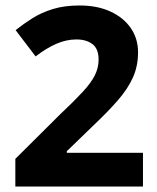

<svg xmlns="http://www.w3.org/2000/svg" viewBox="-20 -774 575 701"><path d="M502 -93H36V-194L200 -357Q251 -405 282 -438.5Q313 -472 326.5 -499.5Q340 -527 340 -556Q340 -596 317.5 -613Q295 -630 259 -630Q222 -630 185.5 -614Q149 -598 110 -568L37 -664Q66 -687 98.5 -707.5Q131 -728 173 -741Q215 -754 271 -754Q335 -754 383 -732Q431 -710 457.5 -671.5Q484 -633 484 -583Q484 -533 465.5 -491.5Q447 -450 410.5 -408Q374 -366 318 -313L224 -222V-216H502Z"/></svg>

Font: Noto Sans Telugu UI SemiCondensed
Style: Bold
Weight: 700
Width: 4
Designer: Jelle Bosma - Monotype Design Team
Foundry: Monotype Imaging Inc.
Version: Version 2.005; ttfautohint (v1.8.4.7-5d5b)